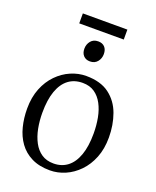

<svg xmlns="http://www.w3.org/2000/svg" viewBox="-160 -967 869 1070"><g transform="rotate(20 274.0 -431.5)"><path d="M32 -269.5Q32 -337 53 -389.5Q74 -442 109.8 -478.5Q145.5 -515 189.8 -534Q234 -553 280 -553Q366 -553 417.8 -514Q469.5 -475 492.5 -411.2Q515.5 -347.5 515.5 -273Q515.5 -206 494.5 -153.2Q473.5 -100.5 437.8 -63.8Q402 -27 358 -8Q314 11 268 11Q204 11 158.8 -11.8Q113.5 -34.5 85.5 -73.5Q57.5 -112.5 44.8 -163Q32 -213.5 32 -269.5ZM274 -32Q322 -32 356.5 -58.5Q391 -85 409.5 -137Q428 -189 428 -265.5Q428 -313 419.8 -357Q411.5 -401 393.2 -435.5Q375 -470 346 -490Q317 -510 275 -510Q226 -510 191.2 -483.8Q156.5 -457.5 138 -405.8Q119.5 -354 119.5 -277Q119.5 -229 128 -185Q136.5 -141 155 -106.2Q173.5 -71.5 202.8 -51.8Q232 -32 274 -32ZM270 -636Q246 -636 231.8 -651.2Q217.5 -666.5 217.5 -692.5Q217.5 -718.5 233.2 -737.8Q249 -757 276.5 -757H277.5Q302 -757 316 -742Q330 -727 330 -700.5Q330 -674.5 314.2 -655.2Q298.5 -636 271 -636ZM406.5 -874V-815H142.5V-874Z"/></g></svg>

Font: Merriweather 60pt Light
Style: Regular
Weight: 300
Version: Version 2.100